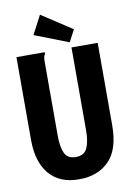

<svg xmlns="http://www.w3.org/2000/svg" viewBox="-91 -862 632 931"><g transform="rotate(-10 225.0 -396.5)"><path d="M224 13Q128 14 76.5 -46Q25 -106 25 -215V-623H164V-613Q159 -607 157.5 -599.5Q156 -592 156 -576V-214Q156 -157 170.5 -126.5Q185 -96 225 -96Q266 -96 281 -127.5Q296 -159 296 -217V-623H425V-218Q425 -98 370 -42.5Q315 13 224 13ZM292 -649 125 -714 173 -806 323 -708Z"/></g></svg>

Font: Inconsolata SemiCondensed Black
Style: Regular
Weight: 900
Width: 4
Monospace: yes
Designer: Raph Levien, Cyreal, Brenton Simpson
Foundry: Raph Levien, Cyreal, Google
Version: Version 3.001; ttfautohint (v1.8.2.53-6de2)